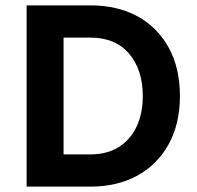

<svg xmlns="http://www.w3.org/2000/svg" viewBox="-20 -695 735 715"><path d="M79.2 0V-675H315.8Q417.5 -675 492.1 -634.2Q566.7 -593.3 608.3 -517.5Q650 -441.7 650 -337.5Q650 -234.2 608.3 -158.3Q566.7 -82.5 491.7 -41.2Q416.7 0 315.8 0ZM216.7 -120H315.8Q379.2 -120 422.5 -147.5Q465.8 -175 488.8 -223.8Q511.7 -272.5 511.7 -337.5Q511.7 -435 460.8 -495Q410 -555 315.8 -555H216.7Z"/></svg>

Font: Funnel Sans
Style: Bold
Weight: 700
Designer: NORD ID, Kristian Moeller
Foundry: Dicotype
Version: Version 1.000